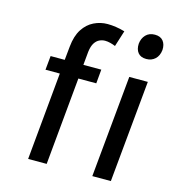

<svg xmlns="http://www.w3.org/2000/svg" viewBox="-105 -790 810 880"><g transform="rotate(15 300.0 -350.0)"><path d="M108 0 147 -415.5H79L85.5 -482H152.5L159 -547Q164 -598 184.5 -629.8Q205 -661.5 235.8 -676.5Q266.5 -691.5 300.5 -691.5Q320 -691.5 341.2 -688.2Q362.5 -685 382.5 -679L358.5 -603Q346.5 -608 333.8 -611.2Q321 -614.5 309 -614.5Q295.5 -614.5 282.5 -608.5Q269.5 -602.5 260 -587.8Q250.5 -573 247 -546L241 -482H326L320 -415.5H235L196 0ZM412.5 0 458.5 -483H546.5L500.5 0ZM512 -582.5Q485.5 -582.5 472.5 -598.5Q459.5 -614.5 461 -641.5Q463.5 -667 479.5 -683.8Q495.5 -700.5 522.5 -700.5Q549 -700.5 562 -684.2Q575 -668 573.5 -641.5Q570.5 -613.5 553.8 -598Q537 -582.5 512 -582.5Z"/></g></svg>

Font: Karla Medium
Style: Italic
Weight: 500
Italic angle: -8°
Designer: Jonathan Pinhorn
Version: Version 2.001